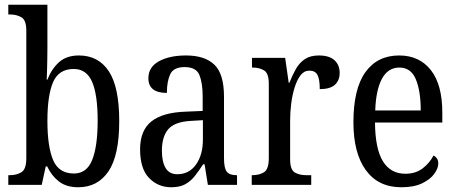

<svg xmlns="http://www.w3.org/2000/svg" viewBox="-20 -780 1927 810"><path d="M310 10Q260 10 228.5 -14.5Q197 -39 179 -78H173L156 0H15V-41H22Q50 -41 70.5 -53.5Q91 -66 91 -113V-651Q91 -695 70.5 -707Q50 -719 22 -719H15V-760H180V-575Q180 -557 179.5 -532Q179 -507 178.5 -482.5Q178 -458 177 -444H180Q198 -490 229.5 -518Q261 -546 313 -546Q395 -546 439 -479.5Q483 -413 483 -269Q483 -124 437.5 -57Q392 10 310 10ZM292 -48Q346 -48 369 -105.5Q392 -163 392 -271Q392 -381 368.5 -435Q345 -489 291 -489Q228 -489 204 -433.5Q180 -378 180 -270Q180 -162 204 -105Q228 -48 292 -48Z M702 10Q647 10 609 -29Q571 -68 571 -150Q571 -230 619 -268Q667 -306 765 -309L835 -312V-373Q835 -429 821.5 -463Q808 -497 759 -497Q712 -497 698 -466.5Q684 -436 684 -388Q606 -388 606 -450Q606 -497 650.5 -521.5Q695 -546 765 -546Q844 -546 884.5 -507Q925 -468 925 -372V-113Q925 -71 936.5 -56Q948 -41 977 -41H980V0H857L843 -87H837Q819 -59 801.5 -37Q784 -15 761 -2.5Q738 10 702 10ZM728 -45Q778 -45 807 -86Q836 -127 836 -191V-273L785 -270Q716 -266 689.5 -234.5Q663 -203 663 -144Q663 -98 678.5 -71.5Q694 -45 728 -45Z M1042 0V-41H1045Q1074 -41 1094 -53.5Q1114 -66 1114 -113V-427Q1114 -471 1094 -483Q1074 -495 1046 -495H1043V-536H1183L1198 -431H1201Q1213 -462 1228 -488.5Q1243 -515 1266 -530.5Q1289 -546 1325 -546Q1369 -546 1391 -526Q1413 -506 1413 -472Q1413 -441 1393 -422.5Q1373 -404 1329 -404Q1329 -445 1319.5 -463.5Q1310 -482 1285 -482Q1263 -482 1248 -462.5Q1233 -443 1223 -411Q1213 -379 1208.5 -342.5Q1204 -306 1204 -273V-108Q1204 -64 1223.5 -52.5Q1243 -41 1271 -41H1293V0Z M1673 10Q1576 10 1523.5 -62Q1471 -134 1471 -264Q1471 -405 1521.5 -475.5Q1572 -546 1664 -546Q1749 -546 1797.5 -484.5Q1846 -423 1846 -305V-263H1562Q1563 -152 1595.5 -99.5Q1628 -47 1690 -47Q1734 -47 1763.5 -70Q1793 -93 1809 -124Q1817 -120 1823 -112Q1829 -104 1829 -90Q1829 -70 1812 -46.5Q1795 -23 1760.5 -6.5Q1726 10 1673 10ZM1755 -314Q1755 -395 1734.5 -445Q1714 -495 1665 -495Q1617 -495 1591.5 -448Q1566 -401 1563 -314Z"/></svg>

Font: Noto Serif Armenian Condensed
Style: Regular
Weight: 400
Width: 3
Designer: Monotype Design Team
Foundry: Monotype Imaging Inc.
Version: Version 2.008; ttfautohint (v1.8.4.7-5d5b)